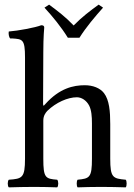

<svg xmlns="http://www.w3.org/2000/svg" viewBox="-20 -807 578 829"><path d="M167 -286C167 -307 176 -319 184 -328C222 -365 273 -387 312 -387C332 -387 353 -374 365 -351C375 -331 377 -304 377 -274V-122C377 -40 367 -36 315 -31C310 -25 310 -4 315 2C343 1 377 0 417 0C457 0 490 1 523 2C528 -4 528 -25 523 -31C467 -36 456 -40 456 -122V-271C456 -326 452 -375 429 -405C412 -427 381 -439 346 -439C297 -439 237 -426 176 -358C176 -357 175 -357 174 -356C171 -352 166 -346 166 -358L167 -583C167 -648 171 -688 171 -688C171 -695 167 -698 158 -698C133 -688 58 -674 18 -671C16 -663 18 -647 24 -641C27 -641 30 -641 33 -641C77 -638 88 -638 88 -559V-122C88 -39 76 -35 18 -31C12 -25 12 -4 18 2C51 1 88 0 128 0C166 0 199 1 227 2C233 -4 233 -25 227 -31C176 -35 167 -39 167 -122ZM273 -644H323C352 -690 390 -735 425 -774L406 -787C369 -760 335 -735 298 -697C264 -733 231 -758 192 -787L172 -774C207 -736 244 -691 273 -644Z"/></svg>

Font: Libertinus Serif
Style: Regular
Weight: 400
Designer: Philipp H. Poll, Khaled Hosny
Foundry: Caleb Maclennan
Version: Version 7.050;RELEASE